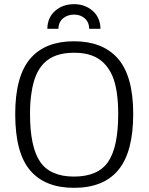

<svg xmlns="http://www.w3.org/2000/svg" viewBox="-20 -890 713 921"><path d="M408 -752Q407 -784 386.5 -802Q366 -820 335 -820Q304 -820 282.5 -802Q261 -784 260 -752H207Q208 -806 244.5 -838Q281 -870 335 -870Q388 -870 424.5 -838Q461 -806 462 -752ZM190 -586Q144 -539 131 -444Q124 -403 124 -344Q124 -185 172.5 -114Q221 -43 335 -43Q450 -43 498.5 -113.5Q547 -184 547 -343Q547 -458 520 -524Q487 -600 420 -624Q385 -637 335 -637Q239 -637 190 -586ZM543 -612Q619 -528 619 -344Q619 -161 548 -75Q477 11 335 11Q198 11 127 -70Q53 -153 53 -343Q53 -528 128 -612Q199 -692 335 -692Q470 -692 543 -612Z"/></svg>

Font: Pavanam
Style: Regular
Weight: 400
Designer: Tharique Azeez
Foundry: Tharique Azeez
Version: Version 1.86; ttfautohint (v1.3) -l 8 -r 50 -G 200 -x 14 -D 